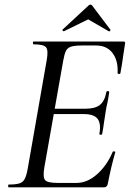

<svg xmlns="http://www.w3.org/2000/svg" viewBox="-20 -803 559 823"><path d="M17 0Q15 0 15 -6Q15 -12 17 -12Q48 -12 63.5 -17Q79 -22 86.5 -37Q94 -52 99 -81L180 -544Q188 -587 177.5 -600Q167 -613 124 -613Q121 -613 121 -619Q121 -625 124 -625H510Q518 -625 516 -616Q513 -598 509.5 -573.5Q506 -549 502.5 -526Q499 -503 496 -489Q495 -485 489.5 -486Q484 -487 484 -490Q487 -543 462.5 -575.5Q438 -608 392 -608H330Q300 -608 284.5 -603Q269 -598 262.5 -584.5Q256 -571 251 -543L170 -85Q163 -44 173 -31.5Q183 -19 226 -19H309Q354 -19 396 -56Q438 -93 463 -152Q464 -155 470 -154Q476 -153 474 -150Q466 -123 457 -85Q448 -47 442 -15Q439 0 426 0ZM418 -229Q417 -225 411 -225.5Q405 -226 406 -230Q414 -274 398 -294Q382 -314 340 -314H178L182 -337H347Q388 -337 408.5 -353.5Q429 -370 436 -409Q437 -413 443 -412.5Q449 -412 448 -407Q444 -378 440 -361Q436 -344 433 -325Q429 -302 426 -279Q423 -256 418 -229ZM254 -669Q253 -668 249.5 -671Q246 -674 248 -676L358 -778Q362 -783 367.5 -783Q373 -783 376 -778L453 -676Q455 -674 451.5 -670.5Q448 -667 446 -669L358 -720Z"/></svg>

Font: Cormorant Light Medium
Style: Italic
Weight: 500
Italic angle: -10°
Version: Version 4.000